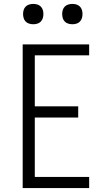

<svg xmlns="http://www.w3.org/2000/svg" viewBox="-20 -962 540 982"><path d="M96 0H436V-57H158V-361H380V-418H158V-679H436V-735H96ZM350 -838Q361 -838 371 -841Q381 -844 388.5 -851.5Q396 -859 399 -869.5Q402 -880 402 -890Q402 -901 399 -911Q396 -921 388.5 -928.5Q381 -936 371 -939Q361 -942 350 -942Q340 -942 329.5 -939Q319 -936 311.5 -928.5Q304 -921 301 -911Q298 -901 298 -890Q298 -880 301 -869.5Q304 -859 311.5 -851.5Q319 -844 329.5 -841Q340 -838 350 -838ZM150 -838Q161 -838 171 -841Q181 -844 188.5 -851.5Q196 -859 199 -869.5Q202 -880 202 -890Q202 -901 199 -911Q196 -921 188.5 -928.5Q181 -936 171 -939Q161 -942 150 -942Q140 -942 129.5 -939Q119 -936 111.5 -928.5Q104 -921 101 -911Q98 -901 98 -890Q98 -880 101 -869.5Q104 -859 111.5 -851.5Q119 -844 129.5 -841Q140 -838 150 -838Z"/></svg>

Font: Iosevka SS09 Light
Style: Regular
Weight: 300
Monospace: yes
Designer: Belleve Invis
Foundry: Belleve Invis
Version: Version 5.2.1; ttfautohint (v1.8.3)